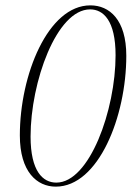

<svg xmlns="http://www.w3.org/2000/svg" viewBox="-20 -684 504 716"><path d="M188 12C347 12 451 -249 451 -476C451 -611 388 -664 317 -664C159 -664 54 -405 54 -179C54 -43 118 12 188 12ZM190 -3C140 -3 94 -45 94 -175C94 -378 191 -649 316 -649C365 -649 411 -608 411 -478C411 -274 314 -3 190 -3Z"/></svg>

Font: Source Serif 4 Display Light
Style: Italic
Weight: 300
Italic angle: -12°
Designer: Frank Grießhammer
Foundry: Adobe Systems Incorporated
Version: Version 4.004;hotconv 1.0.117;makeotfexe 2.5.65602